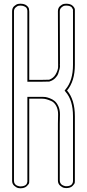

<svg xmlns="http://www.w3.org/2000/svg" viewBox="-20 -815 467 1031"><path d="M291 -754Q291 -772 302 -782Q313 -792 324 -794L335 -795Q358 -795 369.5 -784.5Q381 -774 382 -764V-753V-693V-601V-596V-480V-467Q382 -379 340 -329Q382 -280 382 -191V-190V-71V93V154Q382 159 381.5 165.5Q381 172 369.5 183.5Q358 195 335 195Q330 195 322.5 193.5Q315 192 303 182Q291 172 291 154V-32V-86V-105V-151Q291 -160 291.5 -176Q292 -192 292 -201Q292 -228 281.5 -247Q271 -266 254.5 -273Q238 -280 227.5 -282.5Q217 -285 208 -285H137V-128V-16V-11V51V94V155Q137 160 136.5 166.5Q136 173 124 184.5Q112 196 89 196Q84 196 76.5 194.5Q69 193 57 183Q45 173 45 155V120V94V-11V-137V-243V-356V-461V-594V-693V-754Q45 -772 56 -782Q67 -792 78 -794L89 -795Q112 -795 124 -784.5Q136 -774 136 -764L137 -753V-693V-594V-386H195Q235 -387 244 -387Q267 -395 279 -416Q291 -437 292 -454V-472ZM301 -754 302 -472Q301 -471 302 -464Q303 -457 300 -444.5Q297 -432 292.5 -419.5Q288 -407 276 -395Q264 -383 247 -378L246 -377H244Q233 -377 195 -376H127V-753V-754Q127 -756 127 -757.5Q127 -759 125.5 -765Q124 -771 120.5 -774.5Q117 -778 109 -781.5Q101 -785 89 -785Q85 -785 79 -784Q73 -783 64 -775Q55 -767 55 -754V155Q55 160 56 164Q57 168 59 171Q61 174 63.5 176.5Q66 179 69 180.5Q72 182 75 183Q78 184 80 184.5Q82 185 84.5 185.5Q87 186 88 186Q89 186 89 186Q101 186 109 183Q117 180 120.5 176Q124 172 125.5 166.5Q127 161 127 159.5Q127 158 127 156V155V-295H208Q215 -295 223.5 -294Q232 -293 247 -287.5Q262 -282 273.5 -272.5Q285 -263 293.5 -244.5Q302 -226 302 -201Q302 -192 301.5 -175.5Q301 -159 301 -151V154Q301 160 303 165Q305 170 307.5 173Q310 176 314 178.5Q318 181 321.5 182Q325 183 328 184Q331 185 332.5 185Q334 185 335 185Q343 185 349.5 183.5Q356 182 360 179.5Q364 177 366.5 173.5Q369 170 370 167.5Q371 165 371.5 161.5Q372 158 372 157Q372 156 372 155V154V-191Q372 -277 332 -322L327 -329L332 -335Q372 -382 372 -467V-753V-754Q371 -754 372 -757.5Q373 -761 371 -765.5Q369 -770 366 -774.5Q363 -779 355 -782Q347 -785 335 -785Q331 -785 325 -784Q319 -783 310 -775Q301 -767 301 -754Z"/></svg>

Font: Soda Fountain
Style: Outline
Weight: 400
Version: Version 1.0